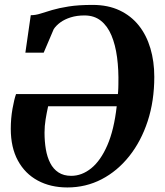

<svg xmlns="http://www.w3.org/2000/svg" viewBox="-20 -772 690 802"><path d="M86 -552 108.5 -708.5Q128.5 -708.5 149.2 -715.2Q170 -722 198 -730.2Q226 -738.5 266.8 -745Q307.5 -751.5 367 -751.5Q431 -751.5 479.2 -728.8Q527.5 -706 559.8 -665.5Q592 -625 608.2 -570.2Q624.5 -515.5 624.5 -451Q624.5 -350.5 597 -266.2Q569.5 -182 520 -119.8Q470.5 -57.5 404.5 -23.2Q338.5 11 261.5 11Q191 11 137.8 -17.8Q84.5 -46.5 54.8 -101.2Q25 -156 25 -234Q25 -277 32.2 -317.8Q39.5 -358.5 47 -379H472.5Q473 -384.5 473.5 -391.2Q474 -398 474.2 -405Q474.5 -412 474.5 -419Q476 -480 469 -532.5Q462 -585 445.5 -624.2Q429 -663.5 401.2 -685.5Q373.5 -707.5 333 -707.5Q301 -707.5 275.5 -699.5Q250 -691.5 232.2 -678.5Q214.5 -665.5 204.5 -650.5L162.5 -552ZM467.5 -328H181Q175 -301 170.5 -273.2Q166 -245.5 166 -218Q166 -181 171.5 -148.5Q177 -116 189.8 -91Q202.5 -66 224.2 -51.8Q246 -37.5 277.5 -37.5Q322 -37.5 361.2 -69.2Q400.5 -101 428.5 -165.5Q456.5 -230 467.5 -328Z"/></svg>

Font: Merriweather 60pt
Style: Bold Italic
Weight: 700
Italic angle: -7.8°
Version: Version 2.101